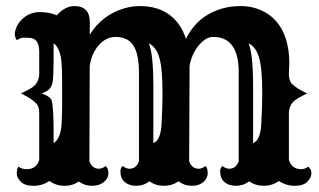

<svg xmlns="http://www.w3.org/2000/svg" viewBox="-20 -596 1040 626"><path d="M140.6 -5.9Q118.2 9.8 89.4 9.8Q60.5 9.8 47.6 -3.7Q34.7 -17.1 34.7 -29.3Q34.7 -45.4 40 -52.7Q50.8 -44.4 67.4 -44.4Q98.6 -44.4 107.9 -74.7V-227.1Q107.9 -248.5 98.6 -258.3Q85.4 -273.4 48.3 -291.5Q82.5 -307.1 91.8 -316.4Q107.9 -332.5 107.9 -356V-427.2Q107.9 -468.8 79.6 -472.2Q71.3 -473.1 58.6 -473.1Q45.9 -473.1 35.2 -464.8Q28.3 -474.1 28.3 -484.1Q28.3 -494.1 33.4 -506.6Q38.6 -519 48.8 -530.3Q74.7 -556.6 108.6 -556.6Q142.6 -556.6 165 -545.9Q191.9 -576.2 222.7 -576.2Q272.9 -576.2 272.9 -523.4L272.5 -482.9Q313.5 -548.3 386.7 -569.3Q410.6 -576.2 436 -576.2Q493.7 -576.2 531.7 -548.3Q569.8 -520.5 586.4 -469.2Q623 -544.9 705.1 -568.4Q731.9 -576.2 765.9 -576.2Q799.8 -576.2 829.8 -563.2Q859.9 -550.3 880.9 -526.4Q923.3 -476.6 923.3 -388.7L921.9 -356Q921.9 -332.5 932.1 -322.3Q947.3 -307.1 981.4 -291.5Q944.3 -273.4 935.5 -263.7Q921.9 -248.5 921.9 -227.1V-74.7Q931.2 -44.4 962.4 -44.4Q974.1 -44.4 984.9 -52.7Q987.8 -48.8 991.5 -45.2Q995.1 -41.5 995.1 -29.3Q995.1 -17.1 982.2 -3.7Q969.2 9.8 941.2 9.8Q913.1 9.8 889.2 -5.9Q867.2 9.8 840.1 9.8Q813 9.8 792.5 -4.9Q773.4 9.8 749.8 9.8Q726.1 9.8 711.9 -2.4Q697.8 -14.6 697.8 -37.6Q697.8 -48.3 705.1 -54.7Q716.3 -45.9 727.5 -45.9Q749 -45.9 758.3 -69.8V-360.8Q758.3 -475.6 674.8 -475.6Q650.9 -475.6 627.9 -447.8Q605 -420.4 598.1 -381.3L596.7 -69.8Q606 -45.9 627.4 -45.9Q638.7 -45.9 649.9 -54.7Q657.2 -48.3 657.2 -31.5Q657.2 -14.6 643.1 -2.4Q628.9 9.8 605 9.8Q581.1 9.8 562 -4.9Q541 9.8 514.4 9.8Q487.8 9.8 467.3 -4.9Q448.2 9.8 424.6 9.8Q400.9 9.8 386.7 -2.4Q372.6 -14.6 372.6 -37.6Q372.6 -48.3 379.9 -54.7Q391.1 -45.9 402.3 -45.9Q423.8 -45.9 433.1 -69.8V-360.8Q433.1 -452.1 388.7 -469.7Q374.5 -475.6 357.4 -475.6Q324.7 -475.6 300.8 -447.3Q278.3 -420.9 272.5 -380.9L271.5 -69.8Q280.8 -45.9 302.2 -45.9Q313.5 -45.9 324.7 -54.7Q333.5 -47.4 333.5 -31Q333.5 -14.6 318.6 -2.4Q303.7 9.8 279.5 9.8Q255.4 9.8 236.8 -4.4Q217.3 9.8 190.4 9.8Q163.6 9.8 140.6 -5.9ZM790.5 -454.6Q805.2 -418.9 805.2 -315.4V-129.4Q829.6 -138.7 832 -193.4Q835 -248 835 -290.3Q835 -332.5 832.5 -360.8Q830.1 -389.2 824.7 -408.2Q814.9 -442.4 790.5 -454.6ZM465.3 -454.6Q480 -418.9 480 -315.4V-129.4Q504.4 -138.7 506.8 -193.4Q509.8 -248 509.8 -290.3Q509.8 -332.5 507.3 -360.8Q504.9 -389.2 499.5 -408.2Q489.7 -442.4 465.3 -454.6ZM154.8 -129.4Q177.7 -144 180.7 -190.4Q182.6 -225.6 182.6 -253.4V-315.4Q182.6 -387.7 178.7 -408.2Q171.9 -443.4 154.8 -454.6V-422.9Q154.8 -340.3 151.1 -325.9Q147.5 -311.5 139.4 -304.2Q131.3 -296.9 115.7 -291.5Q145 -281.2 148.9 -267.1Q154.8 -243.7 154.8 -161.1Z"/></svg>

Font: Rye
Style: Regular
Weight: 400
Designer: Nicole Fally
Foundry: Nicole Fally
Version: Version 1.001